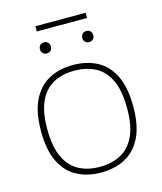

<svg xmlns="http://www.w3.org/2000/svg" viewBox="-126 -952 887 1051"><g transform="rotate(-15 317.5 -426.5)"><path d="M317.5 7Q240 7 181 -24.2Q122 -55.5 89 -122.5Q56 -189.5 56 -297Q56 -405 89.5 -472.2Q123 -539.5 182 -570.8Q241 -602 317.5 -602Q395.5 -602 454.5 -570.8Q513.5 -539.5 546.2 -472.2Q579 -405 579 -297Q579 -189.5 545.8 -122.5Q512.5 -55.5 453.5 -24.2Q394.5 7 317.5 7ZM317.5 -25Q384.5 -25 435.8 -51.5Q487 -78 515.5 -137.8Q544 -197.5 544 -296Q544 -396.5 515.5 -456.5Q487 -516.5 435.8 -543.2Q384.5 -570 317.5 -570Q250.5 -570 199.8 -543.5Q149 -517 120.5 -457.5Q92 -398 92 -299Q92 -199 120.5 -138.8Q149 -78.5 199.8 -51.8Q250.5 -25 317.5 -25ZM437.5 -700Q424 -700 415.2 -708.5Q406.5 -717 406.5 -731Q406.5 -745.5 415.2 -754.2Q424 -763 437.5 -763Q451 -763 459.8 -754.2Q468.5 -745.5 468.5 -731Q468.5 -717 459.8 -708.5Q451 -700 437.5 -700ZM197.5 -700Q184 -700 175.2 -708.5Q166.5 -717 166.5 -731Q166.5 -745.5 175.2 -754.2Q184 -763 197.5 -763Q211 -763 219.8 -754.2Q228.5 -745.5 228.5 -731Q228.5 -717 219.8 -708.5Q211 -700 197.5 -700ZM175 -830.5V-860H460V-830.5Z"/></g></svg>

Font: Encode Sans SC SemiExpanded Thin
Style: Regular
Weight: 250
Width: 6
Designer: Multiple Designers
Foundry: Impallari Type
Version: Version 3.002